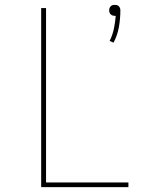

<svg xmlns="http://www.w3.org/2000/svg" viewBox="-20 -768 640 788"><path d="M446 -593 430 -600Q442 -624 447.5 -650.5Q453 -677 455 -703H451Q446 -703 442 -704.5Q438 -706 434.5 -709Q431 -712 429.5 -716.5Q428 -721 428 -726Q428 -730 429.5 -734.5Q431 -739 434.5 -742.5Q438 -746 442 -747Q446 -748 451 -748Q456 -748 460 -747Q464 -746 467.5 -742.5Q471 -739 472.5 -734.5Q474 -730 474 -726Q474 -691 468 -657Q462 -623 446 -593ZM149 0V-735H169V-19H507V0Z"/></svg>

Font: Iosevka Aile Thin
Style: Regular
Weight: 100
Designer: Belleve Invis
Foundry: Belleve Invis
Version: Version 31.1.0; ttfautohint (v1.8.4)